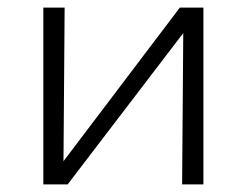

<svg xmlns="http://www.w3.org/2000/svg" viewBox="-20 -485 649 505"><path d="M515 -465V0H459L462 -398L158 0H94V-465H150L147 -61L453 -465Z"/></svg>

Font: EauTestSC Semilight
Style: Regular
Weight: 300
Designer: Christian Thalmann (Catharsis Fonts)
Version: Version 0.001;PS 000.001;hotconv 1.0.88;makeotf.lib2.5.64775